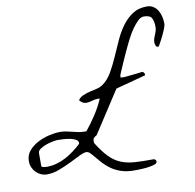

<svg xmlns="http://www.w3.org/2000/svg" viewBox="-108 -1188 1318 1299"><g transform="rotate(-10 550.5 -538.0)"><path d="M411.1 -177.7Q392.6 -177.7 360.8 -161.6Q329.1 -145.5 290 -126.5Q251 -107.4 208 -91.3Q165 -75.2 126 -75.2Q103.5 -75.2 84 -83.5Q64.5 -91.8 49.8 -106.4Q35.2 -121.1 26.4 -141.1Q17.6 -161.1 17.6 -183.6Q17.6 -225.6 43 -255.4Q68.4 -285.2 106 -304.7Q143.6 -324.2 185.1 -333.5Q226.6 -342.8 258.8 -342.8Q280.3 -342.8 300.8 -338.9Q321.3 -335 341.8 -329.6Q362.3 -324.2 382.8 -320.3Q403.3 -316.4 423.8 -316.4H436.5Q453.1 -336.9 471.2 -361.3Q489.3 -385.7 506.3 -412.1Q523.4 -438.5 538.1 -465.3Q552.7 -492.2 563.5 -518.6Q561.5 -518.6 557.1 -519Q552.7 -519.5 550.8 -519.5Q529.3 -519.5 509.3 -512.7Q489.3 -505.9 467.8 -505.9Q456.1 -505.9 443.4 -513.7Q430.7 -521.5 423.8 -532.2Q437.5 -551.8 460 -561Q482.4 -570.3 506.8 -576.2L556.6 -587.9Q582 -593.8 600.6 -608.4Q635.7 -633.8 661.6 -678.7Q687.5 -723.6 710.4 -775.4Q733.4 -827.1 757.3 -880.9Q781.2 -934.6 812.5 -978Q843.8 -1021.5 885.3 -1049.3Q926.8 -1077.1 985.4 -1077.1Q1010.7 -1077.1 1029.3 -1064.9Q1047.9 -1052.7 1059.6 -1033.2Q1071.3 -1013.7 1076.7 -990.2Q1082 -966.8 1082 -943.4V-936.5Q1078.1 -918.9 1070.3 -899.9Q1062.5 -880.9 1053.7 -862.8Q1044.9 -844.7 1035.6 -827.6Q1026.4 -810.5 1018.6 -796.9Q1017.6 -796.9 1015.6 -796.4Q1013.7 -795.9 1012.7 -795.9Q1001 -795.9 997.1 -807.6Q993.2 -819.3 993.2 -829.1Q993.2 -841.8 997.1 -854Q1001 -866.2 1006.3 -878.4Q1011.7 -890.6 1015.6 -903.3Q1019.5 -916 1019.5 -929.7Q1019.5 -969.7 1007.3 -991.7Q995.1 -1013.7 953.1 -1013.7Q931.6 -1013.7 910.2 -992.2Q888.7 -970.7 869.6 -942.9Q850.6 -915 836.4 -887.2Q822.3 -859.4 816.4 -847.7Q806.6 -828.1 791.5 -794.9Q776.4 -761.7 762.2 -729.5Q748 -697.3 737.8 -673.3Q727.5 -649.4 727.5 -646.5V-633.8Q731.4 -633.8 740.7 -633.3Q750 -632.8 752.9 -632.8Q759.8 -633.8 778.3 -635.3Q796.9 -636.7 816.9 -639.2Q836.9 -641.6 855 -643.6Q873 -645.5 879.9 -646.5Q893.6 -637.7 893.6 -625Q893.6 -624 893.1 -622.1Q892.6 -620.1 891.6 -620.1L686.5 -565.4L500 -278.3Q485.4 -270.5 479 -262.7Q472.7 -254.9 472.7 -241.2Q472.7 -239.3 473.1 -234.4Q473.6 -229.5 474.6 -227.5Q514.6 -164.1 549.3 -128.4Q584 -92.8 625.5 -75.2Q667 -57.6 720.7 -53.7Q774.4 -49.8 853.5 -50.8Q862.3 -46.9 865.2 -43Q868.2 -39.1 868.2 -32.2Q868.2 -19.5 845.7 -12.7Q823.2 -5.9 794.9 -2.9Q766.6 0 740.7 0.5Q714.8 1 708 1Q657.2 1 619.1 -12.2Q581.1 -25.4 552.7 -45.4Q524.4 -65.4 503.4 -88.4Q482.4 -111.3 466.3 -131.3Q450.2 -151.4 437 -164.6Q423.8 -177.7 411.1 -177.7ZM235.4 -292Q223.6 -292 200.2 -287.6Q176.8 -283.2 153.3 -274.9Q129.9 -266.6 112.3 -254.4Q94.7 -242.2 94.7 -227.5V-138.7Q94.7 -133.8 99.1 -131.3Q103.5 -128.9 109.9 -127.9Q116.2 -127 122.6 -126.5Q128.9 -126 131.8 -126Q167 -126 199.7 -135.3Q232.4 -144.5 262.7 -160.6Q293 -176.8 320.3 -197.3Q347.7 -217.8 373 -241.2V-244.1L374 -247.1Q374 -261.7 357.9 -271Q341.8 -280.3 319.3 -284.7Q296.9 -289.1 273.4 -290.5Q250 -292 235.4 -292Z"/></g></svg>

Font: La Belle Aurore
Style: Regular
Weight: 400
Version: Version 1.001 2001